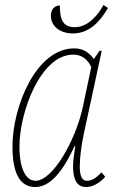

<svg xmlns="http://www.w3.org/2000/svg" viewBox="-20 -740 461 770"><path d="M273 -606C341 -606 384 -658 413 -708L395 -720C372 -677 331 -631 280 -631C233 -631 220 -660 220 -718C195 -718 184 -698 184 -677C184 -637 218 -606 273 -606ZM121 10C170 10 222 -30 279 -154H282C278 -127 273 -98 273 -73C273 -19 289 10 325 10C350 10 378 -4 402 -31L387 -49C363 -23 346 -15 329 -15C307 -15 300 -37 300 -73C300 -109 306 -154 316 -203L388 -536H379L356 -503C340 -527 315 -546 278 -546C124 -546 30 -311 30 -153C30 -52 56 10 121 10ZM123 -15C84 -15 58 -62 58 -153C58 -287 141 -521 274 -521C306 -521 332 -503 346 -471L312 -310C283 -176 191 -15 123 -15Z"/></svg>

Font: Noto Serif Condensed Thin
Style: Italic
Weight: 100
Width: 3
Italic angle: -12°
Designer: Monotype Design Team
Foundry: Monotype Imaging Inc.
Version: Version 2.013